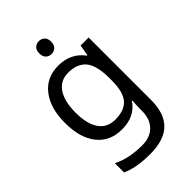

<svg xmlns="http://www.w3.org/2000/svg" viewBox="-284 -840 1182 1182"><g transform="rotate(-45 307.5 -248.5)"><path d="M275 -546Q328 -546 370.5 -526Q413 -506 443 -465H448L460 -536H530V9Q530 124 471.5 182Q413 240 290 240Q172 240 97 206V125Q176 167 295 167Q364 167 403.5 126.5Q443 86 443 16V-5Q443 -17 444 -39.5Q445 -62 446 -71H442Q388 10 276 10Q172 10 113.5 -63Q55 -136 55 -267Q55 -395 113.5 -470.5Q172 -546 275 -546ZM287 -472Q220 -472 183 -418.5Q146 -365 146 -266Q146 -167 182.5 -114.5Q219 -62 289 -62Q370 -62 407 -105.5Q444 -149 444 -246V-267Q444 -377 406 -424.5Q368 -472 287 -472ZM298 -737Q318 -737 333.5 -723.5Q349 -710 349 -681Q349 -653 333.5 -639Q318 -625 298 -625Q276 -625 261 -639Q246 -653 246 -681Q246 -710 261 -723.5Q276 -737 298 -737Z"/></g></svg>

Font: Noto Sans Pahawh Hmong
Style: Regular
Weight: 400
Designer: Monotype Design Team
Foundry: Monotype Imaging Inc.
Version: Version 2.001; ttfautohint (v1.8.4.7-5d5b)